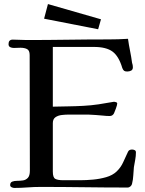

<svg xmlns="http://www.w3.org/2000/svg" viewBox="-20 -924 714 945"><path d="M649 -174Q649 -156 645.5 -137.5Q642 -119 639 -101Q637 -81 636 -60.5Q635 -40 630 -20Q629 -13 622.5 -7Q616 -1 608 -1Q501 -1 394 -2.5Q287 -4 180 -4Q147 -4 114.5 -1.5Q82 1 50 1Q44 1 37 -2.5Q30 -6 30 -13Q30 -26 40 -30Q50 -34 64.5 -34Q79 -34 93 -36Q107 -38 117 -48.5Q127 -59 127 -84L126 -653Q126 -676 113 -682.5Q100 -689 81 -689Q73 -689 64.5 -688.5Q56 -688 48 -688Q38 -688 30 -692Q22 -696 22 -707Q22 -729 43 -729Q60 -729 77 -728Q94 -727 111 -727Q212 -727 312.5 -728.5Q413 -730 514 -730Q562 -730 610 -733Q614 -704 620 -674.5Q626 -645 630 -615Q632 -610 633 -604Q634 -598 634 -593Q634 -581 625.5 -576.5Q617 -572 606 -572Q596 -572 591 -575.5Q586 -579 582 -589Q565 -647 534 -670Q503 -693 442 -693H240V-399Q278 -400 315 -400.5Q352 -401 389 -403Q428 -405 465 -410.5Q502 -416 540 -423Q541 -423 541.5 -423Q542 -423 543 -423Q546 -423 551.5 -421Q557 -419 557 -415Q557 -408 550.5 -390Q544 -372 541 -366Q534 -353 520 -353Q512 -353 503.5 -353.5Q495 -354 487 -355Q469 -357 451 -358Q433 -359 415 -360Q390 -360 366 -360Q342 -360 317 -360Q303 -360 284.5 -358Q266 -356 253 -347Q240 -338 240 -318V-79Q240 -50 252.5 -43.5Q265 -37 290 -37H377Q404 -37 437.5 -40Q471 -43 502.5 -52Q534 -61 554 -80Q575 -100 586.5 -126Q598 -152 610 -177Q615 -188 630 -188Q637 -188 643 -185Q649 -182 649 -174ZM477 -829 463 -780 197 -832 216 -904Z"/></svg>

Font: Kaisei Tokumin Medium
Style: Regular
Weight: 500
Designer: Font-Kai,
Foundry: KAZUO KANAI
Version: Version 5.003